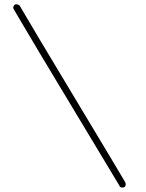

<svg xmlns="http://www.w3.org/2000/svg" viewBox="-20 -758 679 892"><path d="M544 113Q537 112 535 105L173 -497Q118 -589 86 -643.5Q54 -698 44 -715Q40 -721 42 -726Q47 -742 62 -737Q70 -735 73 -729L164 -575L496 -22L562 89Q564 95 564 97Q564 116 544 113Z"/></svg>

Font: Oooh Baby
Style: Regular
Weight: 400
Designer: Robert E. Leuschke
Foundry: Robert E. Leuschke
Version: Version 1.011; ttfautohint (v1.8.3)